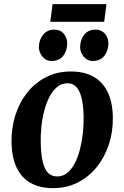

<svg xmlns="http://www.w3.org/2000/svg" viewBox="-20 -925 619 957"><path d="M333.3 -568.7Q400.1 -568.7 446.1 -542.7Q492.2 -516.6 516.6 -466.2Q541 -415.7 542.4 -342.7Q544.1 -271.7 523.5 -207.6Q502.9 -143.5 463.5 -93.9Q424 -44.3 368.5 -15.8Q313 12.8 244.5 12.8Q178 12.8 132.3 -13.3Q86.5 -39.4 62.8 -89.8Q39.2 -140.2 37.4 -212.6Q36 -284.5 56 -348.8Q76 -413.1 114.9 -462.5Q153.8 -512 209.2 -540.3Q264.5 -568.7 333.3 -568.7ZM316.6 -510Q287.4 -510 265.1 -491.8Q242.8 -473.6 226.8 -442.8Q210.7 -411.9 200.6 -373.3Q190.6 -334.8 186.3 -293.5Q182 -252.3 183 -213.3Q184.4 -155.7 193.2 -118.4Q201.9 -81.2 219.7 -63.3Q237.4 -45.5 265 -45.5Q293.8 -45.5 315.8 -63.6Q337.8 -81.8 353.4 -112.5Q369.1 -143.2 378.9 -181.8Q388.7 -220.5 393.1 -262.2Q397.5 -303.8 396.8 -343.3Q395.7 -401.3 386.3 -438Q376.9 -474.7 359.7 -492.3Q342.4 -510 316.6 -510ZM235.2 -621Q209.5 -621 191.5 -642.9Q173.4 -664.8 173.9 -692.3Q174.9 -727.8 195.5 -752.6Q216.1 -777.4 250.4 -777.4Q281.5 -777.4 298.3 -756.2Q315.2 -735.1 315 -708.8Q314.8 -672.6 295.2 -646.8Q275.5 -621 235.2 -621ZM440.6 -621Q415 -621 396.9 -642.9Q378.9 -664.8 379.4 -692.3Q380.4 -727.8 400.4 -752.6Q420.5 -777.4 455.7 -777.4Q486 -777.4 503.5 -756.2Q520.9 -735.1 520.4 -708.8Q519.9 -672.6 500.1 -646.8Q480.2 -621 440.6 -621ZM242.1 -904.5H510.6L499.3 -816.3H230.6Z"/></svg>

Font: Merriweather 7pt Light
Style: Italic
Weight: 300
Italic angle: -7.8°
Designer: Eben Sorkin
Foundry: Eben Sorkin
Version: Version 2.200;gftools[0.9.31]